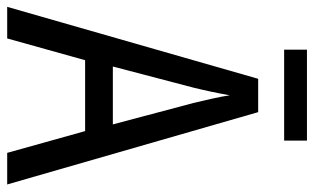

<svg xmlns="http://www.w3.org/2000/svg" viewBox="-194 -700 894 547"><g transform="rotate(90 253.5 -427.0)"><path d="M381 -854H122V-789H381ZM416 0H506L300 -715H205L0 0H90L152 -222H354ZM274 -530 335 -301H170L230 -530C238 -562 246 -600 252 -634C256 -605 267 -560 274 -530Z"/></g></svg>

Font: Noto Sans Sinhala Condensed
Style: Regular
Weight: 400
Width: 3
Designer: Jelle Bosma - Monotype Design Team
Foundry: Monotype Imaging Inc.
Version: Version 2.006